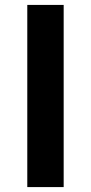

<svg xmlns="http://www.w3.org/2000/svg" viewBox="-20 -761 370 781"><path d="M91 0H239V-741H91Z"/></svg>

Font: Noto Sans Mono CJK HK
Style: Bold
Weight: 700
Designer: Ryoko NISHIZUKA 西塚涼子 (kana, bopomofo & ideographs); Paul D. Hunt (Latin, Greek & Cyrillic); Sandoll Communications 산돌커뮤니
Foundry: Adobe
Version: Version 2.004;hotconv 1.0.118;makeotfexe 2.5.65603